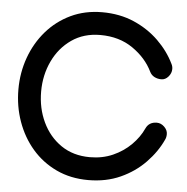

<svg xmlns="http://www.w3.org/2000/svg" viewBox="-52 -760 801 821"><g transform="rotate(5 349.0 -349.0)"><path d="M627.9 -259.3Q645.5 -259.3 659.9 -245.4Q674.3 -231.4 674.3 -214.4Q674.3 -200.7 669.4 -190.9Q645 -137.2 600.3 -91.1Q555.7 -44.9 494.1 -17.1Q432.6 10.7 356 10.7Q280.3 10.7 219.2 -18.1Q158.2 -46.9 115 -96.9Q71.8 -147 48.6 -212.2Q25.4 -277.3 25.4 -350.1Q25.4 -421.9 48.8 -486.8Q72.3 -551.8 115.7 -601.8Q159.2 -651.9 219.7 -680.7Q280.3 -709.5 354.5 -709.5Q429.7 -709.5 491 -682.9Q552.2 -656.2 597.4 -612.1Q642.6 -567.9 668 -515.1Q673.3 -504.9 673.3 -493.7Q673.3 -475.6 660.4 -460.7Q647.5 -445.8 630.4 -445.8Q613.8 -445.8 600.3 -452.9Q586.9 -460 580.1 -474.1Q552.7 -530.8 494.4 -571.3Q436 -611.8 354.5 -611.8Q283.7 -611.8 231.7 -575.7Q179.7 -539.6 151.4 -479.7Q123 -419.9 123 -349.1Q123 -277.8 151.1 -218.3Q179.2 -158.7 231.2 -123Q283.2 -87.4 355 -87.4Q408.7 -87.4 453.4 -107.2Q498 -127 530.8 -159.7Q563.5 -192.4 580.6 -230Q593.8 -259.3 627.9 -259.3Z"/></g></svg>

Font: Manjari
Style: Bold
Weight: 700
Designer: Santhosh Thottingal <santhosh.thottingal@gmail.com>
Version: Version 2.000